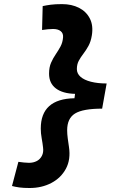

<svg xmlns="http://www.w3.org/2000/svg" viewBox="-20 -814 626 938"><path d="M124.5 104.5Q94.7 104.5 75 101.8Q55.2 99.1 38.6 94.7L69.8 -23.4Q84 -21.5 97.4 -20Q110.8 -18.6 121.6 -18.6Q143.1 -18.6 159.7 -27.3Q176.3 -36.1 184.8 -53Q193.4 -69.8 190.4 -92.8Q188 -114.7 183.6 -138.7Q179.2 -162.6 179.2 -186Q179.2 -331.1 343.8 -334L346.7 -355.5Q286.1 -356.9 252.9 -382.1Q219.7 -407.2 219.7 -454.1Q219.7 -485.4 229.5 -507.6Q239.3 -529.8 252.2 -548.6Q265.1 -567.4 275.6 -586.9Q286.1 -606.4 288.1 -631.8Q289.6 -651.4 276.4 -661.9Q263.2 -672.4 239.3 -672.4Q228.5 -672.4 214.6 -671.1Q200.7 -669.9 185.5 -667.5L188.5 -784.2Q206.1 -788.1 228 -791Q250 -793.9 283.2 -793.9Q330.1 -793.9 365.7 -775.9Q401.4 -757.8 418.9 -723.6Q436.5 -689.5 428.7 -641.1Q423.8 -610.8 412.1 -589.6Q400.4 -568.4 387.2 -551.3Q374 -534.2 364.7 -516.8Q355.5 -499.5 355.5 -476.6Q355.5 -454.6 373.5 -438.7Q391.6 -422.9 424.6 -414.6Q457.5 -406.2 501 -406.2L479 -283.2Q385.3 -283.2 346.7 -259.5Q308.1 -235.8 308.1 -177.7Q308.1 -159.7 311 -137.7Q314 -115.7 316.9 -96.2Q326.2 -34.7 302 10.3Q277.8 55.2 231 79.8Q184.1 104.5 124.5 104.5Z"/></svg>

Font: Cascadia Code PL
Style: Italic
Weight: 400
Italic angle: -10°
Monospace: yes
Designer: Aaron Bell
Foundry: Saja Typeworks
Version: Version 2404.023